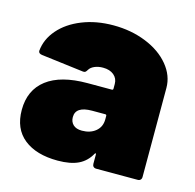

<svg xmlns="http://www.w3.org/2000/svg" viewBox="-84 -615 720 709"><g transform="rotate(15 275.5 -260.0)"><path d="M514 -355V-15Q514 -8 510 -4Q506 0 499 0H341Q334 0 330 -4Q326 -8 326 -15V-50Q326 -54 324.5 -54.5Q323 -55 321 -52Q304 -21 274 -6.5Q244 8 195 8Q113 8 66 -29.5Q19 -67 19 -139Q19 -215 72.5 -256Q126 -297 228 -297H321Q326 -297 326 -302V-320Q326 -341 310.5 -354Q295 -367 269 -367Q251 -367 237 -361Q223 -355 217 -345Q213 -338 209.5 -335.5Q206 -333 200 -334L39 -354Q25 -356 25 -366Q29 -411 61 -448Q93 -485 146.5 -506.5Q200 -528 266 -528Q334 -528 391 -505Q448 -482 481 -442Q514 -402 514 -355ZM326 -185V-198Q326 -203 321 -203H271Q208 -203 208 -162Q208 -144 219.5 -133Q231 -122 253 -122Q285 -122 305.5 -139Q326 -156 326 -185Z"/></g></svg>

Font: Barlow Black
Style: Regular
Weight: 900
Designer: Jeremy Tribby
Foundry: Tribby Type
Version: Version 1.422